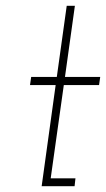

<svg xmlns="http://www.w3.org/2000/svg" viewBox="-20 -639 364 659"><path d="M209 -619 175 -375H87L83 -347H171L123 0H236L239 -27H154L199 -347H320L324 -375H203L237 -619Z"/></svg>

Font: Josefin Slab Thin Light
Style: Italic
Weight: 300
Italic angle: -12°
Version: Version 2.000